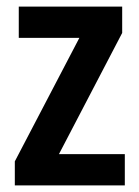

<svg xmlns="http://www.w3.org/2000/svg" viewBox="-20 -563 422 583"><path d="M359 0H25V-73L221 -448H37V-543H351V-463L159 -95H359Z"/></svg>

Font: Noto Sans Myanmar UI Condensed SemiBold
Style: Regular
Weight: 600
Width: 3
Designer: Monotype Design Team
Foundry: Monotype Imaging Inc.
Version: Version 2.103; ttfautohint (v1.8.4.7-5d5b)